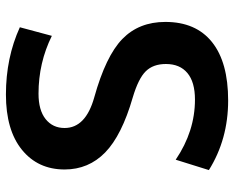

<svg xmlns="http://www.w3.org/2000/svg" viewBox="-91 -689 790 648"><g transform="rotate(-90 304.0 -365.0)"><path d="M507 -585Q416 -630 312 -630Q256 -630 226 -606Q196 -582 196 -542Q196 -471 299 -442Q439 -403 496.5 -347Q554 -291 554 -202Q554 -99 486 -44.5Q418 10 289 10Q158 10 54 -55L89 -167Q185 -102 292 -102Q351 -102 381.5 -127.5Q412 -153 412 -200Q412 -243 387.5 -268Q363 -293 299 -312Q171 -349 113.5 -405Q56 -461 56 -542Q56 -632 122.5 -686Q189 -740 309 -740Q433 -740 536 -693Z"/></g></svg>

Font: Mplus 1p Bold
Style: Bold
Weight: 700
Version: Version 1.061